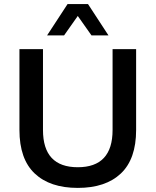

<svg xmlns="http://www.w3.org/2000/svg" viewBox="-20 -908 760 938"><path d="M75 -273V-668H190V-273Q190 -91 360 -91Q530 -91 530 -273V-668H645V-273Q645 -131 570.5 -60.5Q496 10 360 10Q224 10 149.5 -60.5Q75 -131 75 -273ZM510 -735H427L360 -830L293 -735H210L310 -888H410Z"/></svg>

Font: Celebes SemiBold
Style: Regular
Weight: 600
Designer: Anugrah Pasau
Foundry: Lafontype
Version: Version 1.000